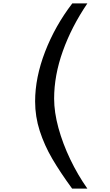

<svg xmlns="http://www.w3.org/2000/svg" viewBox="-20 -858 640 1121"><path d="M185 -266Q185 -405 243.2 -556Q301.5 -707 402 -838H490Q397.5 -701.5 346.8 -559.5Q296 -417.5 296 -282Q296 -203 321.2 -111Q346.5 -19 390.2 72.2Q434 163.5 490 243H401Q331.5 148 285.2 69Q239 -10 212 -93.8Q185 -177.5 185 -266Z"/></svg>

Font: JuliaMono Medium
Style: Regular
Weight: 500
Monospace: yes
Designer: cormullion
Foundry: corm
Version: Version 0.054; ttfautohint (v1.8.4)